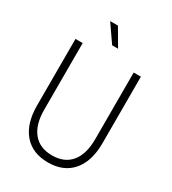

<svg xmlns="http://www.w3.org/2000/svg" viewBox="-218 -1022 1036 1154"><g transform="rotate(30 300.0 -445.5)"><path d="M300 16Q192 16 132.5 -53.5Q73 -123 73 -248V-710H123V-248Q123 -144 169 -88.5Q215 -33 300 -33Q386 -33 431.5 -88.5Q477 -144 477 -248V-710H527V-248Q527 -123 467.5 -53.5Q408 16 300 16ZM283 -787 200 -907H254L324 -787Z"/></g></svg>

Font: Geist Mono UltraLight
Style: Regular
Weight: 200
Monospace: yes
Designer: Basement.studio, Andrés Briganti, Mateo Zaragoza
Foundry: Basement.studio, Vercel, Andrés Briganti, Guido Ferreyra, Mateo Zaragoza
Version: Version 1.400; ttfautohint (v1.8.4.7-5d5b)